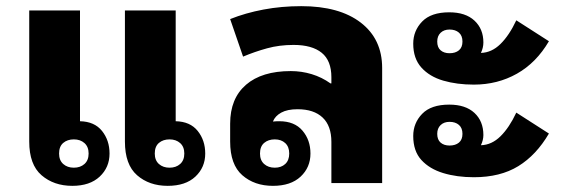

<svg xmlns="http://www.w3.org/2000/svg" viewBox="-20 -595 1832 624"><path d="M215 9Q155 9 115 -25.5Q75 -60 75 -135V-561H240V-201Q287 -200 311.5 -169.5Q336 -139 336 -96Q336 -51 304 -21Q272 9 215 9ZM525 9Q465 9 425.5 -25.5Q386 -60 386 -135V-561H551V-201Q598 -200 622.5 -169.5Q647 -139 647 -96Q647 -51 615 -21Q583 9 525 9ZM220 -50Q241 -50 254.5 -62Q268 -74 268 -96Q268 -118 254.5 -130Q241 -142 220 -142Q199 -142 185.5 -130.5Q172 -119 172 -96Q172 -74 185.5 -62Q199 -50 220 -50ZM531 -50Q552 -50 565.5 -62Q579 -74 579 -96Q579 -118 565.5 -130Q552 -142 531 -142Q510 -142 496.5 -130.5Q483 -119 483 -96Q483 -74 496.5 -62Q510 -50 531 -50Z M867 9Q807 9 767.5 -25.5Q728 -60 728 -135V-193Q728 -275 779.5 -319.5Q831 -364 925 -364Q960 -364 993 -354Q1026 -344 1054 -324H1057V-344Q1057 -398 1025.5 -423.5Q994 -449 934 -449Q888 -449 848 -438Q808 -427 770 -411L728 -533Q778 -553 836.5 -564Q895 -575 959 -575Q1083 -575 1152.5 -521.5Q1222 -468 1222 -374V0H1057V-134Q1057 -186 1028.5 -213Q1000 -240 947 -240Q914 -240 894 -229Q874 -218 867 -200Q877 -201 888 -201Q937 -201 963 -170.5Q989 -140 989 -96Q989 -51 957 -21Q925 9 867 9ZM873 -50Q894 -50 907 -62Q920 -74 920 -96Q920 -118 907 -130Q894 -142 873 -142Q852 -142 838.5 -130.5Q825 -119 825 -96Q825 -74 838.5 -62Q852 -50 873 -50Z M1520 -320Q1465 -320 1420.5 -333Q1376 -346 1349.5 -375.5Q1323 -405 1323 -453Q1323 -495 1352 -525Q1381 -555 1440 -555Q1493 -555 1522 -528Q1551 -501 1551 -457Q1551 -440 1543 -423Q1578 -424 1606.5 -452Q1635 -480 1658 -529L1764 -461Q1723 -391 1660 -355.5Q1597 -320 1520 -320ZM1441 -422Q1460 -422 1471.5 -431.5Q1483 -441 1483 -460Q1483 -479 1471.5 -489Q1460 -499 1441 -499Q1423 -499 1412 -488.5Q1401 -478 1401 -460Q1401 -441 1412 -431.5Q1423 -422 1441 -422ZM1520 -19Q1465 -19 1420.5 -32.5Q1376 -46 1349.5 -75Q1323 -104 1323 -153Q1323 -195 1352 -225Q1381 -255 1440 -255Q1493 -255 1522 -228Q1551 -201 1551 -156Q1551 -140 1543 -123Q1578 -124 1606.5 -152Q1635 -180 1658 -229L1764 -161Q1723 -91 1664.5 -55Q1606 -19 1520 -19ZM1441 -122Q1460 -122 1471.5 -131.5Q1483 -141 1483 -160Q1483 -179 1471.5 -189Q1460 -199 1441 -199Q1423 -199 1412 -188.5Q1401 -178 1401 -160Q1401 -141 1412 -131.5Q1423 -122 1441 -122Z"/></svg>

Font: Noto Sans Thai Looped ExtraBold
Style: Regular
Weight: 800
Designer: Sasikarn Vongin, Ben Mitchell
Foundry: The Fontpad Ltd
Version: Version 1.001; ttfautohint (v1.8.4.7-5d5b)